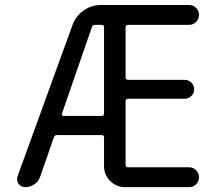

<svg xmlns="http://www.w3.org/2000/svg" viewBox="-20 -775 894 774"><path d="M229.5 -316.4Q228.5 -313.5 230.5 -310.5Q232.4 -307.6 236.3 -307.6H389.6Q399.4 -307.6 399.4 -317.4V-665Q399.4 -674.8 389.6 -674.8H363.3Q353.5 -674.8 350.6 -666ZM272.5 -674.8Q286.1 -710.9 317.4 -732.9Q348.6 -754.9 386.7 -754.9H742.2Q758.8 -754.9 770.5 -743.2Q782.2 -731.4 782.2 -714.8Q782.2 -698.2 770.5 -686.5Q758.8 -674.8 742.2 -674.8H496.1Q486.3 -674.8 486.3 -665V-462.9Q486.3 -453.1 496.1 -453.1H724.6Q740.2 -453.1 751.5 -441.9Q762.7 -430.7 762.7 -415Q762.7 -399.4 751.5 -388.2Q740.2 -377 724.6 -377H496.1Q486.3 -377 486.3 -367.2V-110.4Q486.3 -100.6 496.1 -100.6H742.2Q758.8 -100.6 770.5 -88.9Q782.2 -77.1 782.2 -60.5Q782.2 -43.9 770.5 -32.2Q758.8 -20.5 742.2 -20.5H484.4Q449.2 -20.5 424.3 -45.4Q399.4 -70.3 399.4 -105.5V-220.7Q399.4 -230.5 389.6 -230.5H210Q200.2 -230.5 197.3 -221.7L142.6 -64.5Q136.7 -44.9 119.6 -32.7Q102.5 -20.5 82 -20.5Q64.5 -20.5 54.7 -34.2Q48.8 -43 48.8 -52.7Q48.8 -58.6 50.8 -64.5Z"/></svg>

Font: Gen Jyuu GothicX Regular
Style: Regular
Weight: 400
Designer: [Source Han Sans]
Ryoko NISHIZUKA  (kana & ideographs); Paul D. Hunt (Latin, Greek & Cyrillic); Wenlong ZHANG  (bopomofo
Version: Version 1.002.20150607